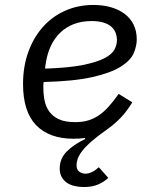

<svg xmlns="http://www.w3.org/2000/svg" viewBox="-20 -548 640 775"><path d="M319 207Q300 207 282 203Q264 199 250.5 190Q237 181 229 166.5Q221 152 221 132Q221 93 248.5 64.5Q276 36 324 13L323 9Q302 12 277 12Q179 12 126 -42.5Q73 -97 73 -209Q73 -279 94 -337.5Q115 -396 152.5 -438.5Q190 -481 242.5 -504.5Q295 -528 357 -528Q395 -528 427 -519Q459 -510 482.5 -492.5Q506 -475 519 -449Q532 -423 532 -389Q532 -362 519.5 -333Q507 -304 467.5 -279Q428 -254 353.5 -237Q279 -220 156 -217Q155 -209 155 -202.5Q155 -196 155 -194Q155 -167 160 -142Q165 -117 179 -97.5Q193 -78 218 -66.5Q243 -55 284 -55Q312 -55 334.5 -61.5Q357 -68 377.5 -81.5Q398 -95 417.5 -116.5Q437 -138 459 -169L514 -135Q491 -97 465.5 -71Q440 -45 410 -24Q373 2 349.5 22.5Q326 43 312.5 60.5Q299 78 294 92Q289 106 289 119Q289 137 300 145Q311 153 325 153Q350 153 379 127L417 170Q403 184 378.5 195.5Q354 207 319 207ZM350 -463Q272 -463 223 -416Q174 -369 163 -281L162 -271Q256 -274 313.5 -285.5Q371 -297 401.5 -313Q432 -329 442 -348Q452 -367 452 -386Q452 -402 446.5 -416Q441 -430 429 -440.5Q417 -451 397.5 -457Q378 -463 350 -463Z"/></svg>

Font: IBM Plex Mono
Style: Italic
Weight: 400
Italic angle: -9°
Monospace: yes
Designer: Mike Abbink, Paul van der Laan, Pieter van Rosmalen
Foundry: Bold Monday
Version: Version 2.3